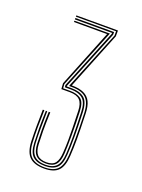

<svg xmlns="http://www.w3.org/2000/svg" viewBox="-82 -843 333 449"><g transform="rotate(20 84.0 -619.0)"><path d="M83.2 -437.5Q58.2 -437.5 46.4 -448.9Q34.5 -460.2 33.2 -486.8Q32.5 -506.2 32.6 -525.8Q32.8 -545.2 33.2 -566H37Q36.2 -539.2 36.2 -521.9Q36.2 -504.5 37 -486Q38 -461.8 49.2 -451.1Q60.5 -440.5 83.2 -440.5Q105 -440.5 115.2 -451.2Q125.5 -462 127 -487Q128 -501.8 128.1 -529.1Q128.2 -556.5 127 -591.2Q126 -617 114.8 -628Q103.5 -639 78.8 -639H72.5V-640.8L131.5 -786.2V-796.8H31.5V-800H135V-785.5L77.5 -642.5Q96 -642.5 107.5 -637.2Q119 -632 124.5 -620.9Q130 -609.8 130.5 -591.5Q131.8 -550.2 131.8 -528Q131.8 -505.8 130.5 -486.5Q129 -460.2 118 -448.9Q107 -437.5 83.2 -437.5ZM83.2 -450Q65.8 -450 57.2 -458.8Q48.8 -467.5 48 -487.2Q47.2 -506.2 47.1 -521.2Q47 -536.2 48 -566H51.8Q50.8 -534.5 50.9 -519.5Q51 -504.5 51.8 -486.8Q52.5 -469.5 59.8 -461.4Q67 -453.2 83.2 -453.2Q98.5 -453.2 104.9 -461.8Q111.2 -470.2 112.2 -487.8Q113.2 -502.8 113.4 -517.8Q113.5 -532.8 113.1 -550.6Q112.8 -568.5 112 -591.8Q111.5 -610 103.6 -618Q95.8 -626 78.8 -626H57.5L56.5 -640.2L114 -783.5H31.5V-786.8H119.8L60 -639.2L60.8 -629.2H78.8Q94.2 -629.2 104.8 -622.1Q115.2 -615 116 -590.8Q117.2 -560.2 117.1 -531.2Q117 -502.2 116 -487.5Q115 -467.5 107.2 -458.8Q99.5 -450 83.2 -450ZM83.2 -443.8Q62 -443.8 51.9 -453.5Q41.8 -463.2 40.8 -486.8Q40 -506.5 39.9 -522.1Q39.8 -537.8 40.8 -566H44.2Q43.8 -544.5 43.6 -524.6Q43.5 -504.8 44.2 -487Q45.2 -465.8 54.5 -456.4Q63.8 -447 83.2 -447Q101.2 -447 109.9 -456.4Q118.5 -465.8 119.8 -487.5Q121 -505.5 120.9 -531.1Q120.8 -556.8 119.5 -591Q118.8 -615.2 108.4 -624Q98 -632.8 78.8 -632.8H63.8L63.2 -638.2L124 -787.8V-790H31.5V-793.5H127.8V-786.8L67.2 -637.8V-636.2H78.8Q99.5 -636.2 110.9 -627Q122.2 -617.8 123.2 -591.2Q124.5 -558 124.5 -532Q124.5 -506 123.2 -486.8Q121.8 -462.5 111.9 -453.1Q102 -443.8 83.2 -443.8Z"/></g></svg>

Font: Big Shoulders Inline Display SC Thin
Style: Regular
Weight: 100
Designer: Patric King
Foundry: XO Type Co
Version: Version 2.002